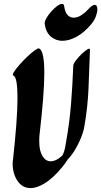

<svg xmlns="http://www.w3.org/2000/svg" viewBox="-20 -952 521 988"><path d="M298 -149Q299 -150 302 -154Q305 -158 310 -173Q315 -188 320 -221Q338 -323 345.5 -416.5Q353 -510 357 -613Q357 -623 370.5 -641Q384 -659 401 -675Q418 -691 430.5 -698.5Q443 -706 443 -695Q439 -593 435.5 -499Q432 -405 414 -301Q409 -270 391 -229.5Q373 -189 350 -157Q339 -142 328 -131Q316 -111 301 -93Q252 -34 210.5 -9Q169 16 138 16Q108 16 87.5 -1.5Q67 -19 56 -48Q45 -77 45 -109Q45 -114 45.5 -120Q46 -126 47 -131Q58 -232 64 -311.5Q70 -391 70 -447Q70 -499 65 -529Q60 -559 49 -563Q42 -566 52 -582Q62 -598 80.5 -619Q99 -640 120.5 -660.5Q142 -681 159 -693Q176 -705 181 -703Q195 -696 201.5 -664Q208 -632 208 -577Q208 -520 201.5 -439Q195 -358 183 -255Q182 -247 182 -239Q182 -231 182 -223Q182 -176 198.5 -149Q215 -122 241 -122Q268 -122 298 -149ZM310 -921Q315 -887 328.5 -874Q342 -861 358 -861Q380 -861 401 -875.5Q422 -890 431 -901Q454 -927 467 -927Q481 -927 481 -904Q481 -889 473.5 -868Q466 -847 449 -827Q414 -785 375 -763.5Q336 -742 301 -742Q267 -742 241.5 -764Q216 -786 210 -829Q209 -841 218.5 -858Q228 -875 243 -892Q258 -909 273.5 -920.5Q289 -932 299 -932Q309 -932 310 -921Z"/></svg>

Font: Ga Maamli
Style: Regular
Weight: 400
Designer: Afotey Clement Nii Odai, Ama Asantewa Diaka, David Abbey-Thompson
Foundry: Sorkin Type Co.
Version: Version 1.000; ttfautohint (v1.8.4.7-5d5b)